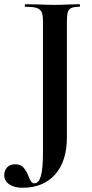

<svg xmlns="http://www.w3.org/2000/svg" viewBox="-77 -645 436 907"><path d="M298 -613Q272 -613 259.5 -607Q247 -601 243 -586.5Q239 -572 239 -542V4Q239 116 183.5 179Q128 242 29 242Q-9 242 -33 226Q-57 210 -57 182Q-57 162 -44 146.5Q-31 131 -5 131Q20 131 33.5 146Q47 161 58 188Q64 204 70 212.5Q76 221 85 221Q106 221 116 187Q126 153 126 74V-544Q126 -574 119.5 -588Q113 -602 96 -607.5Q79 -613 42 -613Q40 -613 40 -619Q40 -625 42 -625L104 -624Q152 -622 181 -622Q209 -622 251 -624L298 -625Q301 -625 301 -619Q301 -613 298 -613Z"/></svg>

Font: Cormorant Infant
Style: Bold
Weight: 700
Designer: Christian Thalmann (Catharsis Fonts)
Foundry: Catharsis Fonts
Version: Version 4.000